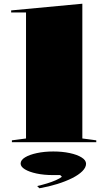

<svg xmlns="http://www.w3.org/2000/svg" viewBox="-20 -765 574 1033"><path d="M423 -20 498 -10V0H44V-10L120 -20V-698H40V-709L423 -745ZM192 248 180 236Q206 230 232.5 222Q259 214 280.5 204.5Q302 195 313 186L304 177H266Q216 177 176.5 168.5Q137 160 114 146Q91 132 91 115Q91 96 115 81.5Q139 67 179 58.5Q219 50 267 50Q315 50 355 58.5Q395 67 419 82Q443 97 443 116Q443 136 423 156Q403 176 368 193.5Q333 211 288 225Q243 239 192 248Z"/></svg>

Font: Kalnia Expanded Medium
Style: Regular
Weight: 500
Width: 7
Designer: Frida Medrano
Foundry: Frida Medrano
Version: Version 1.105